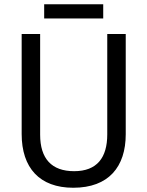

<svg xmlns="http://www.w3.org/2000/svg" viewBox="-20 -874 694 904"><path d="M466 -854H188V-787H466ZM572 -242V-714H485V-241C485 -132 437 -68 329 -68C223 -68 169 -127 169 -240V-714H82V-243C82 -84 166 10 325 10C492 10 572 -89 572 -242Z"/></svg>

Font: Noto Sans Devanagari SemiCondensed
Style: Regular
Weight: 400
Width: 4
Designer: Jelle Bosma - Monotype Design Team
Foundry: Monotype Imaging Inc.
Version: Version 2.004